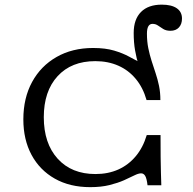

<svg xmlns="http://www.w3.org/2000/svg" viewBox="-20 -787 822 819"><path d="M364.9 11.3Q277.7 11.3 213.7 -25Q149.7 -61.2 114.6 -126.2Q79.6 -191.2 79.6 -277.7Q79.6 -368.8 116.9 -437.3Q154.3 -505.8 221.4 -544Q288.4 -582.3 377.2 -582.3Q430 -582.3 467.1 -571.1Q504.3 -560 531.5 -545Q558.8 -529.9 580.4 -518.8Q602 -507.6 623.2 -507.6Q639.1 -471.3 649.5 -434.3Q659.9 -397.4 664.1 -360.1H605.2Q590 -413.4 559.2 -450.4Q528.5 -487.5 484.8 -506.8Q441 -526.2 386.4 -526.2Q284.5 -526.2 225.6 -462Q166.8 -397.9 166.8 -287Q166.8 -175.3 226.1 -109.9Q285.4 -44.6 387.3 -44.6Q441.2 -44.6 484.5 -63.9Q527.8 -83.3 558.9 -120.4Q590.1 -157.5 606 -210.9H664.8Q664.8 -154.9 665.2 -116.3Q665.7 -77.7 666.5 -49.5Q667.3 -21.3 668.1 3.2H609.3Q606 -25 599.6 -36.3Q593.1 -47.6 581.8 -47.6Q570.4 -47.6 552.7 -38.7Q535 -29.8 508.9 -18.1Q482.7 -6.5 447.1 2.4Q411.4 11.3 364.9 11.3ZM607.6 -360.1Q607.6 -386.2 601.8 -410.1Q596 -434.1 587.7 -458.8Q579.4 -483.5 570.7 -511.2Q562 -539 556.2 -572.1Q550.3 -605.1 550.3 -646.2Q550.3 -704.5 581.4 -735.9Q612.4 -767.2 670 -767.2Q711.6 -767.2 733.9 -751.9Q756.3 -736.6 756.3 -707.7Q756.3 -684.2 743.2 -669.9Q730 -655.7 707.2 -655.7Q688.6 -655.7 676.4 -663.3Q664.2 -670.8 654 -678Q643.8 -685.2 630.5 -685.2Q606.8 -685.2 606.8 -643.4Q606.8 -609.8 612.6 -581.4Q618.4 -552.9 626.8 -526.8Q635.1 -500.7 643.8 -474.8Q652.4 -449 658.3 -420.9Q664.1 -392.8 664.1 -360.1Z"/></svg>

Font: Playfair 5pt SemiExpanded Light
Style: Regular
Weight: 300
Width: 6
Designer: Claus Eggers Sørensen
Foundry: Claus Eggers Sørensen
Version: Version 2.203